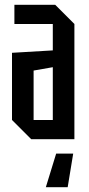

<svg xmlns="http://www.w3.org/2000/svg" viewBox="-20 -580 370 800"><path d="M30 -80V-360L200 -370V-480H40V-560H210L290 -480V0H110ZM120 -286V-80H200V-300ZM285 60 262 200H171L214 60Z"/></svg>

Font: Tektur Condensed
Style: Regular
Weight: 400
Width: 3
Designer: Adam Jagosz
Foundry: Adam Jagosz
Version: Version 1.005;gftools[0.9.30]